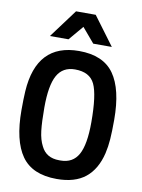

<svg xmlns="http://www.w3.org/2000/svg" viewBox="-109 -1105 883 1191"><g transform="rotate(10 332.5 -509.5)"><path d="M524 -853ZM528 -853H411L333 -945L255 -853H138L271 -1032H395ZM333 13Q179 13 111.5 -82.5Q44 -178 44 -370Q44 -441 47 -489Q66 -793 333 -793Q486 -793 553.5 -697.5Q621 -602 621 -410Q621 -336 617.5 -288Q614 -240 604 -197Q579 -93 513 -40Q447 13 333 13ZM337 -104Q414 -104 449 -167Q484 -230 484 -370Q484 -543 452.5 -609.5Q421 -676 328 -676Q251 -676 216 -613Q181 -550 181 -410Q181 -319 187.5 -264Q194 -209 214 -171Q246 -104 328 -104Z"/></g></svg>

Font: Tanohe Sans SemiBold
Style: Regular
Weight: 600
Designer: Village Type and Design LLC & Cristiano Sobral
Foundry: Cooper Hewitt Smithsonian Design Museum
Version: Version 1.00;September 29, 2021;FontCreator 13.0.0.2655 64-b